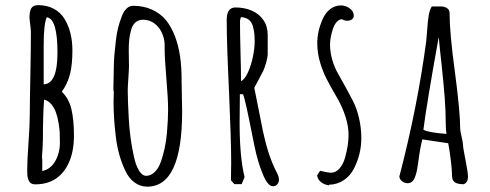

<svg xmlns="http://www.w3.org/2000/svg" viewBox="-20 -695 1872 734"><path d="M256.8 -502Q256.8 -572.8 227.1 -622.1Q211.9 -647.5 185.8 -661.4Q159.7 -675.3 125.5 -675.3Q106.9 -675.3 99.9 -663.8Q92.8 -652.3 92.8 -629.9V-624.5L95.7 -599.6Q98.1 -580.1 98.1 -572.8Q98.1 -508.3 96.2 -414.6Q93.8 -296.4 93.8 -255.9Q93.8 -217.3 88.9 -149.4Q84 -81.5 84 -43Q84 -30.8 84.7 -23.9Q85.4 -17.1 88.4 -8.8Q93.8 9.8 115.2 9.8Q146.5 9.8 171.9 -0.5Q217.8 -19.5 241.7 -69.8Q262.7 -113.8 262.7 -175.8Q262.7 -237.8 252.9 -278.1Q243.2 -318.4 216.3 -344.2Q238.3 -375.5 247.6 -411.6Q256.8 -447.8 256.8 -502ZM158.7 -628.9Q199.7 -624 199.7 -494.1Q199.7 -374 147 -372.6V-521.5Q147 -603.5 158.7 -628.9ZM148.4 -314Q164.6 -310.5 176.3 -296.4Q187.5 -282.7 193.8 -265.4Q200.2 -248 204.1 -223.6Q207.5 -202.6 208.3 -187.7Q209 -172.9 209 -150.4Q209 -110.4 191.4 -79.3Q173.8 -48.3 141.6 -41V-85.9Q141.6 -87.4 141.1 -88.4Q140.6 -89.4 140.6 -90.8Q140.6 -103.5 142.6 -125Q144 -148.4 144 -162.6Q144 -249.5 148.4 -314Z M668.5 -478.5Q662.6 -520.5 648.7 -556.6Q634.8 -592.8 614.7 -617.7Q593.3 -643.6 561 -658.2Q528.8 -672.9 488.8 -672.9Q475.1 -672.9 463.9 -662.4Q452.6 -651.9 445.3 -631.8Q436.5 -608.9 431.2 -587.6Q425.8 -566.4 422.9 -539.1Q418.9 -505.4 417.2 -484.4Q415.5 -463.4 415 -436.5Q414.6 -425.3 414.6 -409.7Q413.6 -374.5 413.6 -366.7V-348.6Q415 -348.6 415 -343.8Q415 -333.5 414.6 -325.7Q414.1 -317.9 414.1 -305.7Q414.1 -243.7 422.4 -175.3Q430.7 -101.6 459 -42.5Q472.2 -13.7 494.1 2.4Q516.1 18.6 543 18.6Q676.3 18.6 676.3 -269L675.3 -325.7L674.3 -382.3V-389.6Q674.3 -437.5 668.5 -478.5ZM609.4 -525.9V-508.3Q609.4 -473.1 616.2 -392.6Q622.6 -317.9 622.6 -275.4Q622.6 -239.3 618.2 -186.5Q612.8 -127.4 595.2 -77.1Q586.4 -51.8 571.5 -37.4Q556.6 -22.9 539.1 -22.9Q523.9 -22.9 511.5 -42.7Q499 -62.5 491.7 -97.2Q476.1 -168 472.2 -243.2Q468.3 -314 468.3 -350.1Q468.3 -361.8 470.7 -396Q473.1 -430.2 473.1 -442.4Q473.1 -456.1 472.7 -469.2Q472.2 -482.4 472.2 -501.5Q472.2 -526.4 474.1 -544.7Q476.1 -563 481.4 -581.1Q492.7 -619.6 526.9 -619.6Q549.8 -619.6 568.4 -606.7Q586.9 -593.8 597.7 -572Q608.4 -550.3 609.4 -525.9Z M1046.4 -8.3Q1046.4 -15.1 1043.9 -22.2Q1041.5 -29.3 1036.1 -39.6L1029.8 -52.2Q1011.2 -92.3 998 -140.9Q984.9 -189.5 971.2 -264.2L952.1 -359.4L967.8 -388.7L986.8 -424.8Q992.7 -438.5 998 -457.5Q1003.4 -476.6 1003.4 -490.7V-561Q1003.4 -594.2 987.3 -617.9Q971.2 -641.6 943.1 -654.1Q915 -666.5 879.9 -666.5Q846.7 -666.5 846.7 -619.1Q846.7 -528.8 855.5 -345.7Q863.8 -157.2 863.8 -72.8L862.8 -5.9L876 8.8H903.8L915 -18.1Q896 -94.2 896 -226.6Q896 -257.8 896.5 -281.7Q897 -305.7 897 -335H909.2Q918 -313.5 945.8 -171.4L952.6 -137.7Q964.8 -77.6 983.9 -31.2Q1002.9 17.1 1023.9 17.1Q1033.7 17.1 1040 9.8Q1046.4 2.4 1046.4 -8.3ZM901.4 -384.3Q901.4 -428.2 899.4 -497.1Q897.5 -565.4 897.5 -615.2Q897.5 -618.2 899.4 -623.5L900.9 -629.4Q918.5 -628.9 929.9 -620.4Q941.4 -611.8 946.3 -596.2Q950.7 -580.6 952.1 -567.6Q953.6 -554.7 953.6 -536.1Q953.6 -510.7 946.8 -477.8Q939.9 -444.8 928 -418.5Q916 -392.1 901.4 -384.3Z M1252 -582.5Q1257.3 -599.6 1266.6 -610.4Q1275.9 -621.1 1287.1 -621.6Q1297.4 -615.7 1308.1 -615.7Q1317.9 -615.7 1325.2 -620.8Q1332.5 -626 1332.5 -634.8Q1332.5 -651.4 1317.1 -662.8Q1301.8 -674.3 1283.2 -674.3Q1260.3 -674.3 1241.9 -659.9Q1223.6 -645.5 1213.4 -621.6Q1192.9 -575.7 1192.9 -530.3Q1192.9 -489.7 1205.1 -451.7Q1214.4 -421.4 1227.5 -395.3Q1240.7 -369.1 1261.2 -334L1270.5 -317.9Q1289.6 -284.2 1301 -248.3Q1312.5 -212.4 1312.5 -179.2Q1312.5 -140.1 1299.3 -92.8Q1292 -66.9 1277.8 -50.8Q1263.7 -34.7 1245.1 -34.7Q1235.8 -34.7 1222.2 -38.1Q1218.3 -39.1 1203.6 -42L1192.4 -24.9Q1194.3 -9.3 1206.5 0.7Q1218.8 10.7 1237.3 13.7V11.2Q1268.6 10.7 1293.9 -6.1Q1319.3 -22.9 1333.5 -51.3Q1361.3 -106.4 1361.3 -167Q1361.3 -205.1 1352.8 -242.2Q1344.2 -279.3 1330.6 -306.6Q1309.6 -347.7 1272.9 -412.6Q1258.8 -436.5 1250.2 -466.3Q1241.7 -496.1 1241.7 -524.9Q1241.7 -549.8 1252 -582.5Z M1708 -23.9Q1708 -5.4 1719 2Q1730 9.3 1752.4 9.3Q1769 2.9 1769 -19V-20Q1769 -35.6 1759.8 -82Q1750 -130.9 1750 -141.6Q1750 -149.9 1744.6 -172.4Q1739.3 -194.8 1739.3 -203.1Q1739.3 -267.1 1719.2 -418.9Q1698.7 -568.8 1698.7 -645Q1698.7 -657.2 1689 -663.8Q1679.2 -670.4 1664.6 -670.4H1630.9Q1623 -659.2 1619.1 -637Q1615.2 -614.7 1612.8 -577.6Q1611.3 -558.6 1609.4 -537.1Q1576.2 -288.6 1509.3 -30.3L1508.3 -26.4Q1506.8 -22.9 1506.8 -21.5Q1506.8 -10.3 1516.6 -2.4Q1526.4 5.4 1538.6 5.4Q1550.8 5.4 1559.1 -4.4Q1571.8 -20 1578.1 -69.3Q1586.4 -133.3 1594.7 -162.1L1693.4 -147.5L1697.3 -126Q1708 -55.7 1708 -23.9ZM1598.6 -199.2Q1611.8 -302.2 1657.2 -553.7Q1661.1 -509.3 1668 -450.2Q1676.3 -371.6 1680.2 -319.6Q1684.1 -267.6 1684.1 -220.2Q1684.1 -197.8 1687 -183.1Q1615.2 -188.5 1598.6 -199.2Z"/></svg>

Font: Amatica SC
Style: Bold
Weight: 400
Designer: Vernon Adams, Ben Nathan
Foundry: newtypography
Version: Version 2.000